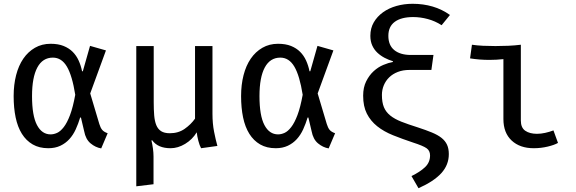

<svg xmlns="http://www.w3.org/2000/svg" viewBox="-20 -770 3040 1013"><path d="M514 13Q484 8 458 -13.5Q432 -35 424 -78L407 -150H403Q393 -117 379.5 -87.5Q366 -58 346 -36Q326 -14 298.5 -1Q271 12 235 12Q187 12 152.5 -8Q118 -28 95.5 -64Q73 -100 62.5 -150.5Q52 -201 52 -263Q52 -323 65 -373.5Q78 -424 103 -460.5Q128 -497 164.5 -518Q201 -539 247 -539Q287 -539 315.5 -527.5Q344 -516 363.5 -496.5Q383 -477 395 -450.5Q407 -424 413 -394H417L455 -528L539 -504L456 -277L504 -116Q510 -96 519 -85Q528 -74 548 -67ZM247 -61Q264 -61 281.5 -69Q299 -77 316.5 -99.5Q334 -122 349.5 -163Q365 -204 377 -270Q361 -371 333 -418.5Q305 -466 259 -466Q205 -466 177 -414Q149 -362 149 -263Q149 -160 175 -110.5Q201 -61 247 -61Z M791 -527V-231Q791 -192 793.5 -161.5Q796 -131 804.5 -110Q813 -89 830 -78Q847 -67 876 -67Q921 -67 954 -90Q987 -113 1009 -144V-527H1101V-170Q1101 -118 1109.5 -75Q1118 -32 1127 0L1041 12Q1033 -2 1026.5 -27Q1020 -52 1018 -72Q995 -34 957 -11Q919 12 880 12Q813 12 783 -30L779 -29Q784 -8 787 14Q790 36 790 56V202L699 213V-527Z M1714 13Q1684 8 1658 -13.5Q1632 -35 1624 -78L1607 -150H1603Q1593 -117 1579.5 -87.5Q1566 -58 1546 -36Q1526 -14 1498.5 -1Q1471 12 1435 12Q1387 12 1352.5 -8Q1318 -28 1295.5 -64Q1273 -100 1262.5 -150.5Q1252 -201 1252 -263Q1252 -323 1265 -373.5Q1278 -424 1303 -460.5Q1328 -497 1364.5 -518Q1401 -539 1447 -539Q1487 -539 1515.5 -527.5Q1544 -516 1563.5 -496.5Q1583 -477 1595 -450.5Q1607 -424 1613 -394H1617L1655 -528L1739 -504L1656 -277L1704 -116Q1710 -96 1719 -85Q1728 -74 1748 -67ZM1447 -61Q1464 -61 1481.5 -69Q1499 -77 1516.5 -99.5Q1534 -122 1549.5 -163Q1565 -204 1577 -270Q1561 -371 1533 -418.5Q1505 -466 1459 -466Q1405 -466 1377 -414Q1349 -362 1349 -263Q1349 -160 1375 -110.5Q1401 -61 1447 -61Z M1896 -265Q1896 -309 1912 -341Q1928 -373 1951.5 -394.5Q1975 -416 2002.5 -427.5Q2030 -439 2053 -443V-447Q2030 -454 2009 -465Q1988 -476 1971 -492Q1954 -508 1944 -530Q1934 -552 1934 -581Q1934 -621 1952 -652Q1970 -683 2000.5 -705Q2031 -727 2071.5 -738.5Q2112 -750 2157 -750Q2213 -750 2262.5 -735.5Q2312 -721 2354 -691L2310 -637Q2276 -659 2237 -669.5Q2198 -680 2160 -680Q2097 -680 2063 -655Q2029 -630 2029 -581Q2029 -531 2060.5 -505.5Q2092 -480 2148 -480H2267L2256 -401H2140Q2106 -401 2079 -390.5Q2052 -380 2033.5 -362Q2015 -344 2005 -320Q1995 -296 1995 -269Q1995 -230 2005.5 -204.5Q2016 -179 2039 -160.5Q2062 -142 2097.5 -128Q2133 -114 2184 -98Q2227 -84 2258.5 -71Q2290 -58 2309.5 -42.5Q2329 -27 2338.5 -6.5Q2348 14 2348 43Q2348 100 2308.5 143.5Q2269 187 2188 223L2151 159Q2196 137 2222.5 112Q2249 87 2249 50Q2249 25 2230.5 12Q2212 -1 2159 -18Q2102 -37 2053.5 -56.5Q2005 -76 1970 -104Q1935 -132 1915.5 -170.5Q1896 -209 1896 -265Z M2636 -458Q2617 -456 2599 -455Q2581 -454 2562 -454Q2536 -454 2510.5 -456Q2485 -458 2460 -462L2470 -534Q2497 -530 2528.5 -528.5Q2560 -527 2594 -527Q2628 -527 2662 -528.5Q2696 -530 2728 -534V-134Q2728 -96 2751.5 -80Q2775 -64 2813 -64Q2834 -64 2856.5 -69Q2879 -74 2900 -82L2924 -16Q2905 -5 2869.5 3.5Q2834 12 2796 12Q2723 12 2679.5 -28.5Q2636 -69 2636 -142Z"/></svg>

Font: Wlorlttqgufhjawjgtejqphaquk
Style: Regular
Weight: 400
Monospace: yes
Designer: Carrois Corporate & Edenspiekermann
Foundry: Carrois Corporate GbR & Edenspiekermann AG
Version: Version 2.001